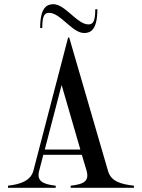

<svg xmlns="http://www.w3.org/2000/svg" viewBox="-20 -893 675 913"><path d="M18 -10V0H245V-10C182 -17 154 -33 166 -80L186 -157H369L391 -84C406 -33 381 -17 316 -10V0H617V-10C554 -17 508 -31 494 -79L309 -715H304L139 -82C127 -36 82 -17 18 -10ZM193 -182 273 -489 362 -182ZM214 -832C267 -832 324 -736 380 -736C411 -736 443 -751 443 -849H433C433 -786 420 -777 400 -777C347 -777 290 -873 234 -873C203 -873 171 -858 171 -760H181C181 -823 194 -832 214 -832Z"/></svg>

Font: Sprat Condesed
Style: Regular
Weight: 400
Width: 3
Designer: Ethan Nakache
Foundry: Collletttivo
Version: Version 2.000;Glyphs 3.2 (3217)